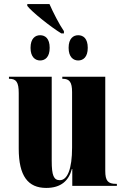

<svg xmlns="http://www.w3.org/2000/svg" viewBox="-20 -913 617 943"><path d="M281 -749H294V-760C271 -793 240 -854 223 -893H114V-884C137 -854 230 -780 281 -749ZM177 -616C202 -616 224 -633 224 -678C224 -724 202 -740 177 -740C153 -740 130 -724 130 -678C130 -633 153 -616 177 -616ZM364 -616C389 -616 411 -633 411 -678C411 -724 389 -740 364 -740C340 -740 317 -724 317 -678C317 -633 340 -616 364 -616ZM207 10C280 10 318 -26 333 -83H335V0H554V-10H550C510 -10 497 -25 497 -74V-536H286V-526H288C321 -526 334 -510 334 -461V-188C334 -83 311 -28 274 -28C244 -28 234 -51 234 -123V-536H24V-526H26C60 -526 72 -509 72 -456V-183C72 -48 118 10 207 10Z"/></svg>

Font: Noto Serif Display ExtraCondensed Black
Style: Regular
Weight: 900
Width: 2
Designer: Monotype Design Team
Foundry: Monotype Imaging Inc.
Version: Version 2.009